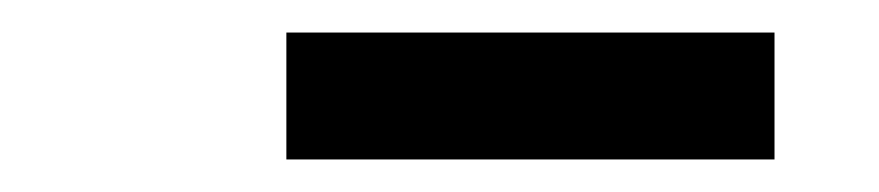

<svg xmlns="http://www.w3.org/2000/svg" viewBox="-20 -739 540 118"><path d="M156 -641V-719H456V-641Z"/></svg>

Font: Iosevka Slab Oblique
Style: Bold
Weight: 700
Italic angle: -9°
Monospace: yes
Designer: Belleve Invis
Foundry: Belleve Invis
Version: Version 11.1.1; ttfautohint (v1.8.3)